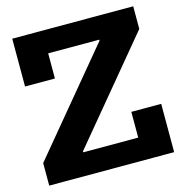

<svg xmlns="http://www.w3.org/2000/svg" viewBox="-111 -860 916 962"><g transform="rotate(-15 347.0 -379.5)"><path d="M26.5 -117 458 -636.5V-666.5L665.5 -641.5L234.5 -122.5V-89ZM665.5 -759V-641.5H193V-511H38V-759ZM519.5 -250.5H674.5V0H26.5V-117H519.5Z"/></g></svg>

Font: Hepta Slab
Style: Bold
Weight: 700
Designer: Michael LaGattuta
Foundry: Michael LaGattuta
Version: Version 1.100